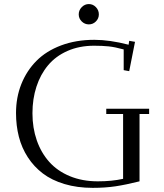

<svg xmlns="http://www.w3.org/2000/svg" viewBox="-20 -906 801 936"><path d="M58.1 -355Q58.1 -431.2 84 -496.1Q109.9 -561 157.5 -609.1Q205.1 -657.2 277.8 -684.6Q350.6 -711.9 439.9 -711.9Q514.6 -711.9 606.9 -688L609.9 -707L638.2 -702.1L609.9 -559.1L583 -564V-665Q540 -676.8 509.5 -679.9Q479 -683.1 439 -683.1Q366.7 -683.1 309.1 -657.7Q251.5 -632.3 214.4 -587.9Q177.2 -543.5 157.7 -483.6Q138.2 -423.8 138.2 -354Q138.2 -282.7 159.2 -222.2Q180.2 -161.6 220 -116.9Q259.8 -72.3 320.6 -47.1Q381.3 -22 457 -22Q525.4 -22 580.1 -34.2V-350.1H498V-376H707V-350.1H660.2V-22Q593.8 -5.4 543.5 2.2Q493.2 9.8 432.1 9.8Q356.4 9.8 294.4 -8.8Q232.4 -27.3 189 -60.3Q145.5 -93.3 115.7 -139.2Q85.9 -185.1 72 -239.3Q58.1 -293.5 58.1 -355ZM461.9 -835.9Q461.9 -815.9 447.5 -801.5Q433.1 -787.1 413.1 -787.1Q393.1 -787.1 378.4 -801.5Q363.8 -815.9 363.8 -835.9Q363.8 -856 378.4 -871.1Q393.1 -886.2 413.1 -886.2Q433.1 -886.2 447.5 -871.3Q461.9 -856.4 461.9 -835.9Z"/></svg>

Font: Dehuti
Style: Book
Weight: 400
Version: Version 1.2